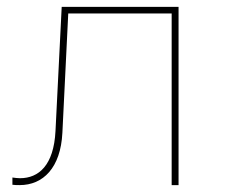

<svg xmlns="http://www.w3.org/2000/svg" viewBox="-20 -537 653 557"><path d="M478 0H498V-517H159L141 -157C136 -57 92 -20 38 -20C31 -20 24 -21 16 -22V-1C23 0 30 0 37 0C105 0 156 -50 161 -152L178 -498H478Z"/></svg>

Font: Chess Sans Thin
Style: Regular
Weight: 100
Designer: Wolf Bōese
Foundry: Wolf Bōese
Version: Version 7.223;Glyphs 3.3 (3306)